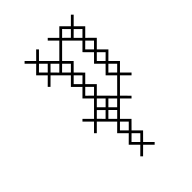

<svg xmlns="http://www.w3.org/2000/svg" viewBox="-118 -264 419 419"><g transform="rotate(-45 91.5 -54.0)"><path d="M111.4 -107.1 93.6 -125 111.4 -142.9 93.6 -160.7 125 -192.1 156.4 -160.7 138.6 -142.9 156.4 -125 138.6 -107.1 156.4 -89.3 138.6 -71.4 156.4 -53.6 125 -22.1 93.6 -53.6 111.4 -71.4 93.6 -89.3ZM67.1 -107.1 85 -89.3 67.1 -71.4 85 -53.6 53.6 -22.1 35.7 -40 31.4 -35.7 49.3 -17.9 31.4 0 35.7 4.3 53.6 -13.6 85 17.9 67.1 35.7 85 53.6 67.1 71.4 85 89.3 67.1 107.1 71.4 111.4 89.3 93.6 107.1 111.4 111.4 107.1 93.6 89.3 111.4 71.4 93.6 53.6 111.4 35.7 93.6 17.9 125 -13.6 142.9 4.3 147.1 0 129.3 -17.9 160.7 -49.3 178.6 -31.4 182.9 -35.7 165 -53.6 182.9 -71.4 165 -89.3 182.9 -107.1 165 -125 182.9 -142.9 165 -160.7 182.9 -178.6 165 -196.4 182.9 -214.3 178.6 -218.6 160.7 -200.7 142.9 -218.6 125 -200.7 107.1 -218.6 102.9 -214.3 120.7 -196.4 89.3 -165 57.9 -196.4 75.7 -214.3 71.4 -218.6 53.6 -200.7 35.7 -218.6 31.4 -214.3 49.3 -196.4 31.4 -178.6 49.3 -160.7 31.4 -142.9 35.7 -138.6 53.6 -156.4 85 -125ZM71.4 -31.4 85 -17.9 71.4 -4.3 57.9 -17.9ZM75.7 0 89.3 -13.6 102.9 0 89.3 13.6ZM75.7 -142.9 89.3 -156.4 102.9 -142.9 89.3 -129.3ZM147.1 -178.6 160.7 -192.1 174.3 -178.6 160.7 -165ZM40 -178.6 53.6 -192.1 67.1 -178.6 53.6 -165ZM57.9 -160.7 71.4 -174.3 85 -160.7 71.4 -147.1ZM75.7 71.4 89.3 57.9 102.9 71.4 89.3 85ZM75.7 35.7 89.3 22.1 102.9 35.7 89.3 49.3ZM75.7 -35.7 89.3 -49.3 102.9 -35.7 89.3 -22.1ZM75.7 -71.4 89.3 -85 102.9 -71.4 89.3 -57.9ZM75.7 -107.1 89.3 -120.7 102.9 -107.1 89.3 -93.6ZM93.6 -17.9 107.1 -31.4 120.7 -17.9 107.1 -4.3ZM129.3 -196.4 142.9 -210 156.4 -196.4 142.9 -182.9ZM147.1 -71.4 160.7 -85 174.3 -71.4 160.7 -57.9ZM147.1 -107.1 160.7 -120.7 174.3 -107.1 160.7 -93.6ZM147.1 -142.9 160.7 -156.4 174.3 -142.9 160.7 -129.3Z"/></g></svg>

Font: Gossip Low Cross Stitch
Style: Regular
Weight: 300
Width: 3
Designer: Deborah Khodanovich
Version: Version 1.001;Glyphs 3.3.1 (3343)